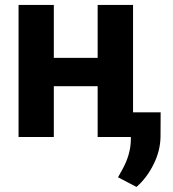

<svg xmlns="http://www.w3.org/2000/svg" viewBox="-20 -548 691 768"><path d="M512.2 -528.3H370.6V-316.4H195.3V-528.3H54.2V0H195.3V-203.1H370.6V0H503.4V10.7C502.9 50.3 491.7 89.8 469.7 129.4L452.1 161.1L525.9 199.7C553.7 175.8 576.7 145 594.7 108.4C612.8 71.8 621.6 35.2 622.1 -1L622.6 -98.6H512.2Z"/></svg>

Font: Roboto
Style: Bold
Weight: 700
Designer: Google
Version: Version 2.137; 2017